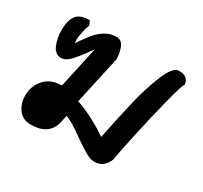

<svg xmlns="http://www.w3.org/2000/svg" viewBox="-124 -729 969 917"><g transform="rotate(30 361.0 -270.5)"><path d="M457 -100Q483 -227 505 -319Q527 -411 558 -485.5Q589 -560 622 -560Q674 -560 678 -516Q669 -507 642.5 -403.5Q616 -300 590.5 -182Q565 -64 562 -38Q541 19 487 19Q466 19 439.5 4Q413 -11 367 -43Q301 -92 264 -105L256 -68Q238 17 136 17Q91 17 67.5 -15Q44 -47 44 -91Q44 -144 78 -181.5Q112 -219 168 -219H172L222 -448L210 -431Q178 -386 152.5 -358.5Q127 -331 101 -331Q69 -331 53.5 -367.5Q38 -404 38 -449Q38 -502 58.5 -529Q79 -556 131 -556Q133 -553 137 -544.5Q141 -536 142 -532Q135 -516 129 -489.5Q123 -463 123 -441Q123 -430 124 -425L133 -438Q158 -474 177 -496.5Q196 -519 223 -535Q250 -551 283 -551Q311 -551 323 -521.5Q335 -492 335 -457L277 -193Q323 -178 373.5 -151Q424 -124 457 -100Z"/></g></svg>

Font: Sriracha
Style: Regular
Weight: 400
Designer: Suppakit Chalermlarp
Version: Version 1.002g